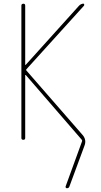

<svg xmlns="http://www.w3.org/2000/svg" viewBox="-20 -750 540 1030"><path d="M94.7 -9.8V-719.7Q94.7 -729.5 105 -730Q115.2 -730.5 115.2 -719.7V-402.3Q115.2 -401.4 116.2 -401.4L118.2 -402.3L404.3 -719.7Q414.1 -729.5 426.8 -730.5Q430.7 -730.5 431.6 -726.6Q432.6 -722.7 430.7 -719.7L122.1 -378.9Q118.2 -375 122.1 -371.1L421.9 -27.3Q446.3 0 432.6 33.2L352.5 250Q349.6 259.8 338.9 259.8Q335 259.8 333 256.8Q331.1 253.9 332 250L419.9 8.8Q421.9 2.9 418.9 0L118.2 -347.7H116.2Q115.2 -347.7 115.2 -346.7V-9.8Q115.2 0 105 0Q94.7 0 94.7 -9.8Z"/></svg>

Font: Rounded Mgen+ 1m thin
Style: Regular
Weight: 100
Designer: [Source Han Sans]
Ryoko NISHIZUKA  (kana & ideographs); Paul D. Hunt (Latin, Greek & Cyrillic); Wenlong ZHANG  (bopomofo
Version: Version 1.059.20150602